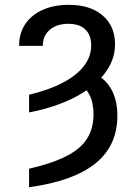

<svg xmlns="http://www.w3.org/2000/svg" viewBox="-20 -573 572 806"><path d="M102.1 -101.1V-175.3Q186 -195.3 244.1 -226.1Q302.2 -256.8 332.5 -296.1Q362.8 -335.4 362.8 -382.3Q362.8 -425.8 338.1 -449.5Q313.5 -473.1 266.1 -473.1Q234.4 -473.1 210.2 -461.7Q186 -450.2 172.9 -429.7Q159.7 -409.2 159.7 -380.4H60.1Q60.1 -433.1 85.9 -471.7Q111.8 -510.3 158.9 -531.5Q206.1 -552.7 270 -552.7Q358.9 -552.7 410.9 -508.1Q462.9 -463.4 462.9 -387.2Q462.9 -320.3 418.2 -262.9Q373.5 -205.6 292.5 -163.8Q211.4 -122.1 102.1 -101.1ZM309.6 -220.2 362.3 -271Q416.5 -249.5 444.6 -202.9Q472.7 -156.2 472.7 -87.4Q472.7 39.6 379.6 113.8Q286.6 188 102.1 212.9V135.3Q199.2 112.8 258.5 82.5Q317.9 52.2 345.2 9.3Q372.6 -33.7 372.6 -93.3Q372.6 -141.1 355.7 -174.3Q338.9 -207.5 309.6 -220.2Z"/></svg>

Font: Inter 20pt
Style: Regular
Weight: 400
Version: Version 4.001;git-66647c0bb